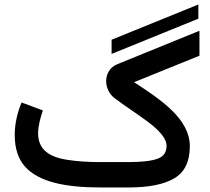

<svg xmlns="http://www.w3.org/2000/svg" viewBox="-20 -826 926 846"><path d="M854 -743.7V-806.2L471.7 -650.9V-588.4ZM546.4 0C634.8 0 701.7 -13.2 747.6 -40C793.5 -66.9 816.4 -113.8 816.4 -181.6C816.4 -301.8 690.4 -385.7 570.8 -463.9L858.9 -580.6V-690.4L496.6 -543C463.4 -529.3 447.8 -499.5 447.8 -468.8C447.8 -440.9 460.4 -412.1 484.4 -394C527.3 -360.8 583 -325.7 631.3 -289.6C679.7 -253.4 713.9 -216.8 713.9 -183.6C713.9 -154.8 700.7 -135.7 673.8 -126.5C647 -116.7 604 -111.8 545.9 -111.8H422.9C366.7 -111.8 318.4 -115.2 277.3 -121.6C194.8 -134.3 147.9 -168 147.9 -238.8C147.9 -271.5 158.7 -309.6 168.9 -339.4L75.2 -374.5C57.1 -331.5 44.9 -282.2 44.9 -231.4C44.9 -171.9 60.1 -125.5 90.3 -91.8C150.4 -24.9 265.1 0 422.9 0Z"/></svg>

Font: Vazirmatn Medium
Style: Regular
Weight: 500
Designer: Saber Rastikerdar
Foundry: Saber Rastikerdar
Version: Version 33.003